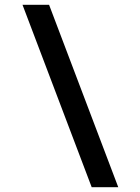

<svg xmlns="http://www.w3.org/2000/svg" viewBox="-20 -710 583 802"><path d="M474 72H363L74 -690H185Z"/></svg>

Font: Ezarion
Style: Bold Italic
Weight: 700
Italic angle: -8°
Designer: Natanael Gama
Version: Version 1.001;PS 001.001;hotconv 1.0.70;makeotf.lib2.5.58329